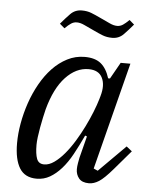

<svg xmlns="http://www.w3.org/2000/svg" viewBox="-53 -770 650 826"><g transform="rotate(5 272.0 -357.0)"><path d="M136 12Q85 12 62 -25.5Q39 -63 39 -133Q39 -174 47 -219Q55 -264 70 -308Q85 -352 107.5 -392Q130 -432 158.5 -462Q187 -492 222 -510Q257 -528 297 -528Q342 -528 367 -507.5Q392 -487 405 -445H413L453 -516H495L377 -53L395 -45L510 -160L534 -141L463 -58Q427 -16 405 -2Q383 12 362 12Q332 12 318.5 -4.5Q305 -21 305 -44Q305 -55 307.5 -70Q310 -85 312 -94L336 -188L328 -191Q307 -146 286.5 -108.5Q266 -71 242.5 -44.5Q219 -18 193 -3Q167 12 136 12ZM163 -52Q184 -52 206 -67.5Q228 -83 249.5 -108.5Q271 -134 290.5 -166Q310 -198 326.5 -231.5Q343 -265 355.5 -296.5Q368 -328 375 -352L379 -366Q393 -414 377.5 -445.5Q362 -477 318 -477Q264 -477 219 -429Q174 -381 149 -289Q145 -273 140.5 -252Q136 -231 132 -209Q128 -187 125.5 -167Q123 -147 123 -133Q123 -94 131 -73Q139 -52 163 -52ZM407 -620Q384 -620 366 -627Q348 -634 325 -645Q299 -657 282 -665Q265 -673 250 -673Q237 -673 225.5 -665.5Q214 -658 199 -643L178 -661Q198 -685 218 -705.5Q238 -726 267 -726Q290 -726 308 -719Q326 -712 349 -701Q375 -689 392 -681Q409 -673 424 -673Q437 -673 448.5 -680.5Q460 -688 475 -703L496 -685Q476 -661 456 -640.5Q436 -620 407 -620Z"/></g></svg>

Font: IBM Plex Serif
Style: Italic
Weight: 400
Italic angle: -14°
Designer: Mike Abbink, Paul van der Laan, Pieter van Rosmalen
Foundry: Bold Monday
Version: Version 3.001